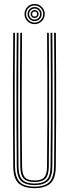

<svg xmlns="http://www.w3.org/2000/svg" viewBox="-20 -970 358 996"><path d="M159.2 6Q104.2 6 76.9 -18.8Q49.5 -43.5 48.8 -105.8Q47.8 -209 47.4 -325.6Q47 -442.2 47.2 -563Q47.5 -683.8 48.8 -800H57.8Q57 -722 56.6 -631Q56.2 -540 56.2 -446.4Q56.2 -352.8 56.6 -265.5Q57 -178.2 57.8 -107.2Q58.5 -51.8 81.4 -26.9Q104.2 -2 159.2 -2Q214.2 -2 237 -26.9Q259.8 -51.8 260.5 -107.2Q261.2 -176.8 261.8 -260.8Q262.2 -344.8 262.2 -436.2Q262.2 -527.8 261.9 -620.5Q261.5 -713.2 260.5 -800H269.8Q270.5 -694.2 271 -577.2Q271.5 -460.2 271.1 -340.4Q270.8 -220.5 269.5 -105.8Q268.8 -43 241.2 -18.5Q213.8 6 159.2 6ZM159.2 -9.8Q112.5 -9.8 90 -30.8Q67.5 -51.8 67 -106.2Q66 -207.8 65.5 -324.5Q65 -441.2 65.4 -562.8Q65.8 -684.2 67 -800H76Q75.2 -720.5 74.9 -630.9Q74.5 -541.2 74.5 -449.1Q74.5 -357 74.9 -269.4Q75.2 -181.8 76 -106.5Q76.5 -56.5 96.4 -37.1Q116.2 -17.8 159.2 -17.8Q202 -17.8 221.9 -36.9Q241.8 -56 242.2 -106.5Q243.5 -206.5 243.9 -323.2Q244.2 -440 243.9 -562.1Q243.5 -684.2 242.2 -800H251.5Q252.2 -719.8 252.6 -630.1Q253 -540.5 253 -448.8Q253 -357 252.6 -269.6Q252.2 -182.2 251.5 -106.2Q251 -52.2 228.8 -31Q206.5 -9.8 159.2 -9.8ZM159.2 -25.8Q120.8 -25.8 103.2 -43.1Q85.8 -60.5 85.2 -106.5Q84.2 -199.2 83.8 -316.1Q83.2 -433 83.6 -557.9Q84 -682.8 85.2 -800H94.2Q92.8 -634.8 92.6 -461Q92.5 -287.2 94.5 -106.5Q95 -65.2 109.4 -49.5Q123.8 -33.8 159.2 -33.8Q194.5 -33.8 209 -49.5Q223.5 -65.2 224 -106.5Q225.2 -232.2 225.6 -347.2Q226 -462.2 225.6 -573.5Q225.2 -684.8 224.2 -800H233.2Q234 -722 234.4 -631.5Q234.8 -541 234.8 -447.5Q234.8 -354 234.4 -266.4Q234 -178.8 233.2 -106.5Q232.8 -59.8 215 -42.8Q197.2 -25.8 159.2 -25.8ZM159.5 -844.8Q137.8 -844.8 122.5 -860Q107.2 -875.2 107.2 -897Q107.2 -918.8 122.5 -934.1Q137.8 -949.5 159.5 -949.5Q181.2 -949.5 196.6 -934.1Q212 -918.8 212 -897Q212 -875.2 196.6 -860Q181.2 -844.8 159.5 -844.8ZM159.5 -852.8Q178 -852.8 191 -865.8Q204 -878.8 204 -897Q204 -915.5 191 -928.5Q178 -941.5 159.5 -941.5Q141.2 -941.5 128.2 -928.5Q115.2 -915.5 115.2 -897Q115.2 -878.8 128.2 -865.8Q141.2 -852.8 159.5 -852.8ZM159.5 -860.5Q144.2 -860.5 133.6 -871.1Q123 -881.8 123 -897Q123 -912.2 133.6 -922.9Q144.2 -933.5 159.5 -933.5Q174.8 -933.5 185.4 -922.9Q196 -912.2 196 -897Q196 -881.8 185.4 -871.1Q174.8 -860.5 159.5 -860.5ZM159.5 -868.5Q171.2 -868.5 179.6 -876.9Q188 -885.2 188 -897Q188 -908.8 179.6 -917.1Q171.2 -925.5 159.5 -925.5Q147.8 -925.5 139.4 -917.1Q131 -908.8 131 -897Q131 -885.2 139.4 -876.9Q147.8 -868.5 159.5 -868.5ZM159.5 -876.5Q151 -876.5 145 -882.5Q139 -888.5 139 -897Q139 -905.5 145 -911.6Q151 -917.8 159.5 -917.8Q168 -917.8 174.1 -911.6Q180.2 -905.5 180.2 -897Q180.2 -888.5 174.1 -882.5Q168 -876.5 159.5 -876.5ZM159.5 -884.2Q172.5 -884.2 172.5 -897Q172.5 -910 159.5 -910Q146.8 -910 146.8 -897Q146.8 -884.2 159.5 -884.2Z"/></svg>

Font: Big Shoulders Inline Display Light
Style: Regular
Weight: 300
Designer: Patric King
Foundry: XO Type Co
Version: Version 1.000